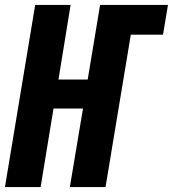

<svg xmlns="http://www.w3.org/2000/svg" viewBox="-30 -755 698 775"><path d="M-10 0 112 -735H255L206 -434H324L374 -735H648L628 -615H498L396 0H252L305 -317H186L134 0Z"/></svg>

Font: Iosevka Curly HvExObl
Style: Regular
Weight: 900
Width: 7
Italic angle: -9°
Monospace: yes
Designer: Belleve Invis
Foundry: Belleve Invis
Version: Version 11.1.0; ttfautohint (v1.8.3)